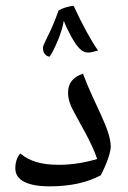

<svg xmlns="http://www.w3.org/2000/svg" viewBox="-20 -659 454 679"><path d="M156.2 0C228 0 288.1 -13.2 336.4 -39.1C358.4 -81.5 371.6 -121.1 371.6 -140.6C371.6 -201.7 314 -289.1 273.4 -398.4C238.3 -386.7 220.7 -364.7 220.7 -332C220.7 -307.1 228 -286.1 248 -251L282.2 -188.5C299.3 -156.7 313.5 -126.5 323.7 -96.7C277.3 -83 232.4 -76.2 188 -76.2C125 -76.2 85 -88.9 51.8 -116.2C40 -102.5 34.2 -85 34.2 -63.5C34.2 -22.9 74.7 0 156.2 0ZM155.3 -458.5C164.1 -470.7 173.8 -490.2 185.1 -517.1C195.8 -543.9 202.6 -566.4 205.6 -585.4C212.9 -566.4 222.2 -547.4 232.4 -528.8C253.4 -491.2 270 -473.1 291.5 -473.1C296.9 -473.1 303.2 -474.1 310.5 -476.1L326.7 -480.5C301.8 -515.6 272.9 -568.4 240.2 -638.7C217.8 -635.7 200.2 -629.9 187 -621.6C174.8 -586.9 161.6 -555.2 146.5 -526.4C136.7 -506.8 131.8 -494.6 131.8 -489.7C131.8 -470.2 143.1 -460 155.3 -458.5Z"/></svg>

Font: Noto Naskh Arabic
Style: Regular
Weight: 400
Designer: Monotype Design Team
Foundry: Monotype Imaging Inc.
Version: Version 1.07